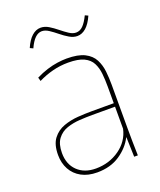

<svg xmlns="http://www.w3.org/2000/svg" viewBox="-134 -788 735 882"><g transform="rotate(-20 234.0 -347.0)"><path d="M189 10Q144 10 112 -7.5Q80 -25 63 -56Q46 -87 46 -127Q46 -178 67.5 -206Q89 -234 122.5 -246Q156 -258 192.5 -260.5Q229 -263 259 -263H368V-345Q368 -378 365 -407.5Q362 -437 350 -460.5Q338 -484 310.5 -497Q283 -510 234 -510Q195 -510 158 -500.5Q121 -491 87 -474L82 -492Q110 -506 137 -514.5Q164 -523 189 -526.5Q214 -530 234 -530Q290 -530 321.5 -514Q353 -498 367 -471Q381 -444 384.5 -411.5Q388 -379 388 -346V-134Q388 -106 388.5 -69Q389 -32 390 0H372L369 -96H368Q346 -52 300 -21Q254 10 189 10ZM189 -9Q254 -9 304.5 -44.5Q355 -80 368 -138V-246H256Q228 -246 195 -244Q162 -242 132.5 -232Q103 -222 84.5 -197.5Q66 -173 66 -129Q66 -74 99.5 -41.5Q133 -9 189 -9ZM381 -688 396 -681Q380 -645 360 -627.5Q340 -610 317 -610Q298 -610 278.5 -621.5Q259 -633 240 -648.5Q221 -664 203.5 -675.5Q186 -687 170 -687Q152 -687 136.5 -672Q121 -657 107 -626L92 -633Q107 -668 127 -686Q147 -704 170 -704Q190 -704 209 -692.5Q228 -681 247 -665.5Q266 -650 283.5 -638.5Q301 -627 317 -627Q336 -627 351 -642Q366 -657 381 -688Z"/></g></svg>

Font: Murecho Thin
Style: Regular
Weight: 100
Designer: Neil Summerour
Foundry: Positype
Version: Version 1.010